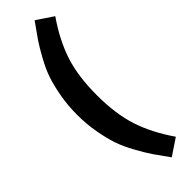

<svg xmlns="http://www.w3.org/2000/svg" viewBox="-338 -850 1000 1000"><g transform="rotate(-45 162.0 -350.0)"><path d="M215 -855 306 -794Q234 -690 201 -589.5Q168 -489 168 -350Q168 -211 201 -110.5Q234 -10 306 94L215 155Q176 101 155.5 71Q135 41 105.5 -12.5Q76 -66 61 -110.5Q46 -155 34.5 -218Q23 -281 23 -350Q23 -419 34.5 -482Q46 -545 61 -589.5Q76 -634 105.5 -687.5Q135 -741 155.5 -771Q176 -801 215 -855Z"/></g></svg>

Font: Fira Sans SemiBold
Style: Regular
Weight: 600
Designer: bBox Type GmbH & Carrois Corporate GbR & Edenspiekermann AG
Foundry: bBox Type GmbH & Carrois Corporate GbR & Edenspiekermann AG
Version: Version 4.301;PS 004.301;hotconv 1.0.88;makeotf.lib2.5.64775